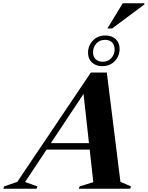

<svg xmlns="http://www.w3.org/2000/svg" viewBox="-101 -1151 901 1171"><path d="M168 -238.5 180.5 -278H516.5L504 -238.5ZM633.5 -42 698 -14 693 0H379.5L384.5 -14L468 -40L406 -600.5L423.5 -601L52 -41L127 -14L122 0H-81L-76 -14L4.5 -42L453 -708.5H550.5ZM542.5 -934.5Q580.5 -934.5 604.5 -912.5Q628.5 -890.5 628.5 -853Q628.5 -810 599.5 -778.8Q570.5 -747.5 522 -747.5Q484 -747.5 460 -769.8Q436 -792 436 -829.5Q436 -872.5 465.2 -903.5Q494.5 -934.5 542.5 -934.5ZM525 -774.5Q559 -774.5 578.5 -797.2Q598 -820 598 -849Q598 -877 582.5 -892.5Q567 -908 540 -908Q506 -908 486.2 -885.2Q466.5 -862.5 466.5 -833Q466.5 -805.5 482.2 -790Q498 -774.5 525 -774.5ZM554 -977.5 647.5 -1131H780L779 -1123.5L583 -977.5Z"/></svg>

Font: Newsreader 60pt
Style: Bold Italic
Weight: 700
Italic angle: -17°
Designer: Hugues Gentile
Foundry: Production Type
Version: Version 1.003